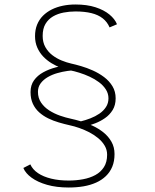

<svg xmlns="http://www.w3.org/2000/svg" viewBox="-20 -726 690 855"><path d="M286 109Q231.5 109 189.5 97Q147.5 85 120.5 65.2Q93.5 45.5 84 22L115 6Q125.5 29 149.2 45Q173 61 207.8 69.5Q242.5 78 286 78Q319 78 349.8 72.2Q380.5 66.5 404.5 53.5Q428.5 40.5 442.8 18.2Q457 -4 457 -37Q457 -59 446.2 -77.2Q435.5 -95.5 417.5 -110.5Q399.5 -125.5 377.8 -136.8Q356 -148 333.2 -156Q310.5 -164 291 -168Q266.5 -173.5 241.8 -180.8Q217 -188 194.5 -199Q172 -210 154.2 -226Q136.5 -242 126.2 -264.2Q116 -286.5 116 -316Q116 -347 131.5 -368.5Q147 -390 172.5 -404Q198 -418 229 -426.2Q260 -434.5 291 -439L330 -412Q327 -413 324.8 -413Q322.5 -413 317 -413Q301.5 -413 280 -410Q258.5 -407 235.5 -400.5Q212.5 -394 193 -382.8Q173.5 -371.5 161.2 -355.2Q149 -339 149 -317Q149 -289.5 163 -269Q177 -248.5 199.2 -234.2Q221.5 -220 247.2 -211Q273 -202 297 -197Q316 -193 341.2 -185.5Q366.5 -178 392.5 -166Q418.5 -154 440.5 -136.5Q462.5 -119 476.2 -95Q490 -71 490 -40Q490 -8 480 16.2Q470 40.5 451.5 58.2Q433 76 407.8 87.2Q382.5 98.5 351.8 103.8Q321 109 286 109ZM339 -159 298 -178Q316.5 -180 338.5 -185.2Q360.5 -190.5 382.5 -199Q404.5 -207.5 422.8 -220Q441 -232.5 452 -249.5Q463 -266.5 463 -288Q463 -309.5 451.5 -327.5Q440 -345.5 421 -359.8Q402 -374 379.2 -384.5Q356.5 -395 333.2 -402.2Q310 -409.5 291 -413Q272.5 -416.5 251.2 -424.2Q230 -432 209.5 -444.5Q189 -457 172.5 -474.2Q156 -491.5 146 -514.2Q136 -537 136 -565Q136 -593.5 145.2 -616.2Q154.5 -639 171.2 -655.8Q188 -672.5 210.5 -683.8Q233 -695 259.8 -700.5Q286.5 -706 316 -706Q367 -706 405 -693.8Q443 -681.5 467.2 -661.5Q491.5 -641.5 501 -618L468 -604Q457.5 -628.5 437.5 -644.2Q417.5 -660 387.2 -667.5Q357 -675 316 -675Q289 -675 263 -670Q237 -665 216 -652.8Q195 -640.5 182.5 -619.5Q170 -598.5 170 -566Q170 -537.5 182 -516.2Q194 -495 213.2 -480.2Q232.5 -465.5 254.8 -456.5Q277 -447.5 297 -443Q315.5 -439 341.2 -431.5Q367 -424 393.8 -412Q420.5 -400 443.5 -382.8Q466.5 -365.5 480.8 -342Q495 -318.5 495 -288Q495 -257.5 481.5 -235.8Q468 -214 447.2 -199.8Q426.5 -185.5 404.2 -177Q382 -168.5 364 -164.2Q346 -160 339 -159Z"/></svg>

Font: Trispace Thin Thin
Style: Regular
Weight: 250
Version: Version 1.210